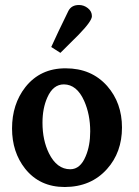

<svg xmlns="http://www.w3.org/2000/svg" viewBox="-20 -731 556 770"><path d="M469.2 -219.7Q469.2 -120.1 409.2 -53.2Q345.2 18.6 239.7 19Q139.2 19 80.6 -54.7Q28.3 -121.1 28.3 -215.8Q28.3 -313 81.5 -381.3Q141.6 -457.5 243.7 -457Q346.7 -457 409.7 -386.2Q469.2 -318.4 469.2 -219.7ZM341.8 -204.1Q341.8 -272 317.4 -326.7Q288.1 -392.1 236.3 -392.6Q192.9 -392.6 169.9 -340.3Q150.4 -296.9 150.4 -238.8Q150.4 -168.9 176.3 -116.2Q208 -52.2 261.7 -52.2Q302.2 -52.2 323.7 -104.5Q341.8 -147 341.8 -204.1ZM295.4 -591.8Q268.6 -565.9 222.2 -519L185.5 -542.5Q208.5 -593.8 254.4 -687.5Q267.1 -711.4 297.4 -710.9Q316.4 -710.9 332.5 -698.2Q348.6 -685.5 348.6 -666Q348.6 -646.5 295.4 -591.8Z"/></svg>

Font: Accordance
Style: Bold
Weight: 700
Version: Version 1.2 (build January 31, 2020) Miklal Software Solutio